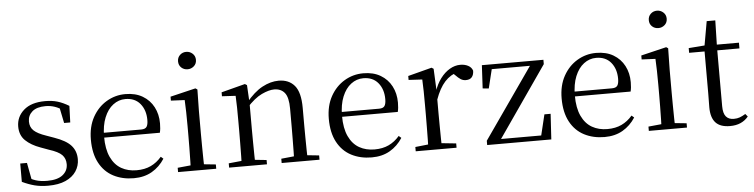

<svg xmlns="http://www.w3.org/2000/svg" viewBox="-47 -996 4859 1238"><g transform="rotate(-5 2383.0 -377.0)"><path d="M221.4 14.6Q172.9 14.6 134 4.5Q95.1 -5.6 54.2 -25.1L54.3 -143.7H97.8L121.5 -18.1L84.9 -20.3V-56.3Q113.4 -37.5 144.2 -27.4Q174.9 -17.3 218.7 -17.3Q285.2 -17.3 318.8 -44.1Q352.5 -70.9 352.5 -113.5Q352.5 -150.2 329.8 -173.6Q307.2 -197 245.6 -216.4L193.9 -235.4Q133.2 -257 97.6 -291.4Q62 -325.9 62 -382Q62 -445.2 110.4 -487.9Q158.8 -530.6 249.1 -530.6Q294.4 -530.6 329.5 -519.9Q364.7 -509.2 402.4 -486.4L398.6 -379.4H358.9L335.1 -495.5L366.5 -490.1V-457.8Q335.7 -479.4 307.9 -488.7Q280.2 -498.1 249.1 -498.1Q192.1 -498.1 162.9 -473.1Q133.7 -448 133.7 -408.5Q133.7 -372 157.7 -349.5Q181.6 -327 236.5 -308.4L286.8 -290.4Q362.6 -264 394.7 -228.1Q426.7 -192.1 426.7 -139.6Q426.7 -96.6 403.5 -61.4Q380.3 -26.2 334.9 -5.8Q289.5 14.6 221.4 14.6Z M776.3 14.6Q702.5 14.6 644.6 -15.4Q586.7 -45.5 554.1 -106.2Q521.4 -167 521.4 -256.8Q521.4 -341.1 555.5 -402.5Q589.6 -463.8 645.8 -497.2Q702 -530.6 767.9 -530.6Q833.2 -530.6 879.4 -503.3Q925.6 -475.9 950.1 -429.2Q974.7 -382.4 974.7 -323.2Q974.7 -286.8 968.4 -262.9H559.6V-294.2H850.3Q876.6 -294.2 886 -308.2Q895.3 -322.1 895.3 -352.3Q895.3 -416.2 861.2 -457.5Q827.2 -498.8 765.6 -498.8Q721.8 -498.8 686 -471.6Q650.1 -444.5 629 -392.8Q607.9 -341.2 607.9 -268.7Q607.9 -188 632.4 -135.9Q656.9 -83.8 699.9 -59.4Q743 -35 798.5 -35Q851.5 -35 890.8 -53.7Q930.2 -72.3 960.7 -108.1L976.6 -94.3Q944 -43.5 894 -14.4Q844 14.6 776.3 14.6Z M1063.3 0V-27.8L1173.1 -38.6H1204.5L1310.3 -27.8V0ZM1146.3 0Q1147.3 -24.4 1148.2 -65.3Q1149.1 -106.3 1149.6 -150.7Q1150.1 -195.1 1150.1 -228.5V-288.8Q1150.1 -339.6 1149.2 -380.6Q1148.3 -421.6 1146.3 -458.9L1057.3 -463V-488.6L1221.7 -528L1233.9 -519.8L1231.5 -380.2V-228.5Q1231.5 -195.1 1232 -150.7Q1232.5 -106.3 1233.1 -65.3Q1233.7 -24.4 1234.7 0ZM1182.8 -655Q1158.9 -655 1142.1 -670.5Q1125.3 -686 1125.3 -711.1Q1125.3 -735.9 1142.1 -751.8Q1158.9 -767.7 1182.8 -767.7Q1206.2 -767.7 1223.7 -751.8Q1241.2 -735.9 1241.2 -711.1Q1241.2 -686 1223.7 -670.5Q1206.2 -655 1182.8 -655Z M1393.7 0V-27.8L1502.4 -38.6H1534.8L1638.7 -27.8V0ZM1475.9 0Q1477.1 -24.4 1477.6 -65.3Q1478.1 -106.3 1478.6 -150.7Q1479.1 -195.1 1479.1 -228.5V-289.4Q1479.1 -340.8 1478.5 -380.8Q1477.9 -420.7 1475.9 -457.5L1387.8 -462.4V-487.9L1541.9 -528L1554.9 -519.8L1561.3 -403.1V-401.7V-228.5Q1561.3 -195.1 1561.8 -150.7Q1562.3 -106.3 1562.8 -65.3Q1563.3 -24.4 1564.3 0ZM1733.8 0V-27.8L1841.3 -38.6H1874.3L1978.8 -27.8V0ZM1815.5 0Q1816.5 -24.4 1817 -64.8Q1817.5 -105.3 1818 -149.7Q1818.5 -194.1 1818.5 -228.5V-344.3Q1818.5 -418.1 1794.4 -447.5Q1770.3 -476.9 1726.6 -476.9Q1692.9 -476.9 1645.8 -454.8Q1598.6 -432.7 1544.2 -372.4L1535.7 -406H1545.8Q1600.4 -472.9 1654.1 -501.7Q1707.9 -530.6 1760.5 -530.6Q1826 -530.6 1863 -487.1Q1900 -443.5 1900 -342.4V-228.5Q1900 -194.1 1900.5 -149.7Q1901 -105.3 1901.6 -64.8Q1902.2 -24.4 1903.2 0Z M2316.3 14.6Q2242.5 14.6 2184.6 -15.4Q2126.7 -45.5 2094.1 -106.2Q2061.4 -167 2061.4 -256.8Q2061.4 -341.1 2095.5 -402.5Q2129.6 -463.8 2185.8 -497.2Q2242 -530.6 2307.9 -530.6Q2373.2 -530.6 2419.4 -503.3Q2465.6 -475.9 2490.1 -429.2Q2514.7 -382.4 2514.7 -323.2Q2514.7 -286.8 2508.4 -262.9H2099.6V-294.2H2390.3Q2416.6 -294.2 2426 -308.2Q2435.3 -322.1 2435.3 -352.3Q2435.3 -416.2 2401.2 -457.5Q2367.2 -498.8 2305.6 -498.8Q2261.8 -498.8 2226 -471.6Q2190.1 -444.5 2169 -392.8Q2147.9 -341.2 2147.9 -268.7Q2147.9 -188 2172.4 -135.9Q2196.9 -83.8 2239.9 -59.4Q2283 -35 2338.5 -35Q2391.5 -35 2430.8 -53.7Q2470.2 -72.3 2500.7 -108.1L2516.6 -94.3Q2484 -43.5 2434 -14.4Q2384 14.6 2316.3 14.6Z M2601.5 0V-27.8L2711.6 -39.6H2752.9L2865.9 -27.8V0ZM2683.9 0Q2685.1 -24.4 2685.6 -65.3Q2686.1 -106.3 2686.6 -150.7Q2687.1 -195.1 2687.1 -228.5V-289.4Q2687.1 -341 2686.5 -380.9Q2685.9 -420.7 2683.9 -457.5L2595.8 -462.4V-487.9L2749.9 -528L2762.9 -519.8L2769.3 -379V-378V-228.5Q2769.3 -195.1 2769.8 -150.7Q2770.3 -106.3 2770.8 -65.3Q2771.3 -24.4 2772.3 0ZM2768.5 -318.6 2746.9 -371H2764.7Q2780.2 -419.5 2807.1 -455.5Q2834 -491.4 2867.4 -511Q2900.8 -530.6 2936 -530.6Q2964.9 -530.6 2986.7 -519.1Q3008.6 -507.7 3015.6 -485.6Q3015.4 -459.5 3003 -444.3Q2990.7 -429.1 2963.7 -429.1Q2945.2 -429.1 2930.3 -438.7Q2915.5 -448.4 2897.8 -466.9L2874.8 -488.8L2920.3 -487.2Q2868 -473 2831.4 -432.7Q2794.8 -392.5 2768.5 -318.6Z M3064 0V-27.8L3396.5 -503.9V-476.3L3388.5 -484.9H3258.9H3111.2L3140.7 -503.9L3106.1 -362.4L3066.8 -366.2L3074.8 -516H3473.1V-487.9L3143.1 -11.8L3148.6 -51.4L3150.1 -31.1H3285.5H3438.3L3412.3 -13.5L3448.9 -165H3489.1L3479.1 0Z M3823.3 14.6Q3749.5 14.6 3691.6 -15.4Q3633.7 -45.5 3601.1 -106.2Q3568.4 -167 3568.4 -256.8Q3568.4 -341.1 3602.5 -402.5Q3636.6 -463.8 3692.8 -497.2Q3749 -530.6 3814.9 -530.6Q3880.2 -530.6 3926.4 -503.3Q3972.6 -475.9 3997.1 -429.2Q4021.7 -382.4 4021.7 -323.2Q4021.7 -286.8 4015.4 -262.9H3606.6V-294.2H3897.3Q3923.6 -294.2 3933 -308.2Q3942.3 -322.1 3942.3 -352.3Q3942.3 -416.2 3908.2 -457.5Q3874.2 -498.8 3812.6 -498.8Q3768.8 -498.8 3733 -471.6Q3697.1 -444.5 3676 -392.8Q3654.9 -341.2 3654.9 -268.7Q3654.9 -188 3679.4 -135.9Q3703.9 -83.8 3746.9 -59.4Q3790 -35 3845.5 -35Q3898.5 -35 3937.8 -53.7Q3977.2 -72.3 4007.7 -108.1L4023.6 -94.3Q3991 -43.5 3941 -14.4Q3891 14.6 3823.3 14.6Z M4110.3 0V-27.8L4220.1 -38.6H4251.5L4357.3 -27.8V0ZM4193.3 0Q4194.3 -24.4 4195.2 -65.3Q4196.1 -106.3 4196.6 -150.7Q4197.1 -195.1 4197.1 -228.5V-288.8Q4197.1 -339.6 4196.2 -380.6Q4195.3 -421.6 4193.3 -458.9L4104.3 -463V-488.6L4268.7 -528L4280.9 -519.8L4278.5 -380.2V-228.5Q4278.5 -195.1 4279 -150.7Q4279.5 -106.3 4280.1 -65.3Q4280.7 -24.4 4281.7 0ZM4229.8 -655Q4205.9 -655 4189.1 -670.5Q4172.3 -686 4172.3 -711.1Q4172.3 -735.9 4189.1 -751.8Q4205.9 -767.7 4229.8 -767.7Q4253.2 -767.7 4270.7 -751.8Q4288.2 -735.9 4288.2 -711.1Q4288.2 -686 4270.7 -670.5Q4253.2 -655 4229.8 -655Z M4553.9 -478.9V-516H4738.7V-478.9ZM4634.8 14.6Q4572.2 14.6 4542.1 -18Q4512 -50.7 4512 -117.7Q4512 -142.1 4512.5 -161.1Q4513 -180.1 4513 -207.1V-478.9H4413V-509.4L4533.6 -518.8L4514 -504.4L4543.7 -672.5H4599.3L4595.2 -500.6V-489V-117.5Q4595.2 -71.2 4612.7 -50.3Q4630.2 -29.5 4663.3 -29.5Q4685.5 -29.5 4702.5 -35.9Q4719.4 -42.3 4739.4 -54.4L4753.9 -36.8Q4733.4 -11.8 4704 1.4Q4674.6 14.6 4634.8 14.6Z"/></g></svg>

Font: Early Summer Mincho VF
Style: Regular
Weight: 250
Designer: GuiWonder
Version: Version 1.002